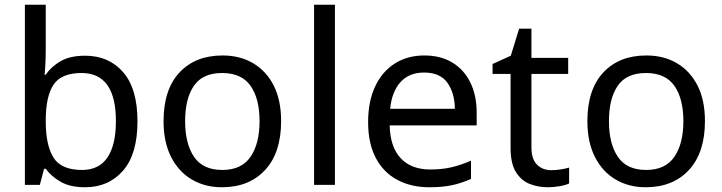

<svg xmlns="http://www.w3.org/2000/svg" viewBox="-20 -780 3048 810"><path d="M173 -575Q173 -541 171.5 -511.5Q170 -482 168 -465H173Q196 -499 236 -522Q276 -545 339 -545Q439 -545 499.5 -475.5Q560 -406 560 -268Q560 -130 499 -60Q438 10 339 10Q276 10 236 -13Q196 -36 173 -68H166L148 0H85V-760H173ZM324 -472Q239 -472 206 -423Q173 -374 173 -271V-267Q173 -168 205.5 -115.5Q238 -63 326 -63Q398 -63 433.5 -116Q469 -169 469 -269Q469 -472 324 -472Z M1166 -269Q1166 -136 1098.5 -63Q1031 10 916 10Q845 10 789.5 -22.5Q734 -55 702 -117.5Q670 -180 670 -269Q670 -402 737 -474Q804 -546 919 -546Q992 -546 1047.5 -513.5Q1103 -481 1134.5 -419.5Q1166 -358 1166 -269ZM761 -269Q761 -174 798.5 -118.5Q836 -63 918 -63Q999 -63 1037 -118.5Q1075 -174 1075 -269Q1075 -364 1037 -418Q999 -472 917 -472Q835 -472 798 -418Q761 -364 761 -269Z M1393 0H1305V-760H1393Z M1770 -546Q1839 -546 1888.5 -516Q1938 -486 1964.5 -431.5Q1991 -377 1991 -304V-251H1624Q1626 -160 1670.5 -112.5Q1715 -65 1795 -65Q1846 -65 1885.5 -74.5Q1925 -84 1967 -102V-25Q1926 -7 1886 1.5Q1846 10 1791 10Q1715 10 1656.5 -21Q1598 -52 1565.5 -113.5Q1533 -175 1533 -264Q1533 -352 1562.5 -415Q1592 -478 1645.5 -512Q1699 -546 1770 -546ZM1769 -474Q1706 -474 1669.5 -433.5Q1633 -393 1626 -321H1899Q1898 -389 1867 -431.5Q1836 -474 1769 -474Z M2306 -62Q2326 -62 2347 -65.5Q2368 -69 2381 -73V-6Q2367 1 2341 5.5Q2315 10 2291 10Q2249 10 2213.5 -4.5Q2178 -19 2156 -55Q2134 -91 2134 -156V-468H2058V-510L2135 -545L2170 -659H2222V-536H2377V-468H2222V-158Q2222 -109 2245.5 -85.5Q2269 -62 2306 -62Z M2954 -269Q2954 -136 2886.5 -63Q2819 10 2704 10Q2633 10 2577.5 -22.5Q2522 -55 2490 -117.5Q2458 -180 2458 -269Q2458 -402 2525 -474Q2592 -546 2707 -546Q2780 -546 2835.5 -513.5Q2891 -481 2922.5 -419.5Q2954 -358 2954 -269ZM2549 -269Q2549 -174 2586.5 -118.5Q2624 -63 2706 -63Q2787 -63 2825 -118.5Q2863 -174 2863 -269Q2863 -364 2825 -418Q2787 -472 2705 -472Q2623 -472 2586 -418Q2549 -364 2549 -269Z"/></svg>

Font: Noto Sans Old Persian
Style: Regular
Weight: 400
Designer: Monotype Design Team
Foundry: Monotype Imaging Inc.
Version: Version 2.001; ttfautohint (v1.8.4.7-5d5b)